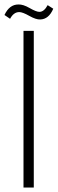

<svg xmlns="http://www.w3.org/2000/svg" viewBox="-65 -838 258 858"><path d="M173 -799Q153 -752 115 -751Q96 -750 66 -767Q36 -784 21 -784Q-4 -784 -20 -754L-45 -771Q-23 -818 17 -818Q38 -819 67.5 -802Q97 -785 111 -785Q132 -785 148 -815ZM86 -700V0H40V-700Z"/></svg>

Font: Bebas Neue Book
Style: Regular
Weight: 300
Designer: Ryoichi Tsunekawa
Foundry: Ryoichi Tsunekawa
Version: Version 1.003;PS 001.003;hotconv 1.0.88;makeotf.lib2.5.64775